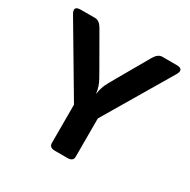

<svg xmlns="http://www.w3.org/2000/svg" viewBox="-158 -847 983 995"><g transform="rotate(30 334.0 -350.0)"><path d="M24.9 -658.2Q0 -700.2 47.9 -700.2H133.3Q158.7 -700.2 178.2 -666.5L282.2 -485.4Q286.6 -478 308.1 -439.7Q329.6 -401.4 333 -365.2H335Q338.4 -401.4 359.9 -439.7Q381.3 -478 385.7 -485.4L489.7 -666.5Q509.3 -700.2 534.7 -700.2H620.1Q668 -700.2 643.1 -658.2L405.3 -256.3V-26.9Q405.3 0 371.1 0H296.9Q262.7 0 262.7 -26.9V-256.3Z"/></g></svg>

Font: Istok
Style: Bold
Weight: 700
Designer: Andrey V. Panov
Foundry: Andrey V. Panov
Version: Version 1.0.1